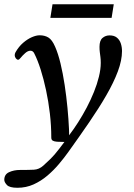

<svg xmlns="http://www.w3.org/2000/svg" viewBox="-47 -661 626 900"><path d="M34.7 219.2Q-2.4 219.2 -14.6 206.1Q-26.9 192.9 -26.9 182.1Q-26.9 156.2 -4.2 146Q18.6 135.7 46.4 135.7Q87.4 135.7 111.8 134.5Q136.2 133.3 156.2 115.2Q174.8 98.6 187.7 85.7Q200.7 72.8 210.9 60.8Q221.2 48.8 231.4 35.4Q241.7 22 254.9 4.4Q234.4 4.4 220.7 3.4Q207 2.4 200.2 -1.7Q193.4 -5.9 193.4 -16.1Q193.4 -71.8 186.8 -128.7Q180.2 -185.5 168.9 -238Q157.7 -290.5 143.6 -335Q129.4 -379.4 113.8 -410.2Q110.4 -417.5 105.7 -420.4Q101.1 -423.3 95.7 -423.3Q83.5 -423.3 70.6 -411.6Q57.6 -399.9 50.8 -391.1Q43 -380.9 38.1 -380.9Q32.2 -380.9 27.1 -387.7Q22 -394.5 22 -402.3Q22 -408.7 25.4 -415.5Q41 -442.9 61.5 -460.4Q82 -478 102.5 -486.8Q123 -495.6 138.7 -495.6Q162.6 -495.6 179.9 -485.1Q197.3 -474.6 211.4 -441.9Q225.6 -409.7 236.8 -363Q248 -316.4 256.1 -262.7Q264.2 -209 269.3 -155.5Q274.4 -102.1 276.4 -56.2Q276.9 -47.4 276.9 -39.8Q276.9 -32.2 276.9 -26.9Q297.9 -54.2 319.1 -87.4Q340.3 -120.6 359.4 -156.7Q378.4 -192.9 393.3 -229.7Q408.2 -266.6 416.7 -301.5Q425.3 -336.4 425.3 -366.2Q425.3 -381.8 423.8 -393.3Q422.4 -404.8 420.9 -416Q419.4 -427.2 419.4 -441.4Q419.4 -471.2 433.6 -483.2Q447.8 -495.1 466.3 -495.1Q488.3 -495.1 501 -484.6Q513.7 -474.1 519.3 -457.3Q524.9 -440.4 524.9 -421.4Q524.9 -378.4 505.4 -326.2Q485.8 -273.9 451.4 -214.4Q417 -154.8 371.3 -88.1Q325.7 -21.5 273.4 51.3Q254.4 78.1 229.7 107.4Q205.1 136.7 175.3 162.1Q145.5 187.5 110.4 203.4Q75.2 219.2 34.7 219.2ZM189 -577.1 199.2 -641.1H486.3L476.1 -577.1Z"/></svg>

Font: Gelasio
Style: Italic
Weight: 400
Italic angle: -8.5°
Designer: Eben Sorkin
Foundry: Eben Sorkin
Version: Version 1.008